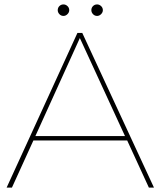

<svg xmlns="http://www.w3.org/2000/svg" viewBox="-20 -848 726 868"><path d="M555 -213H131L34 0H10L330 -699H352L676 0H653ZM545 -233 341 -676 140 -233ZM293 -802Q293 -792 285 -784Q277 -776 267 -776Q256 -776 248.5 -784Q241 -792 241 -802Q241 -813 248.5 -820.5Q256 -828 267 -828Q277 -828 285 -820.5Q293 -813 293 -802ZM445 -802Q445 -792 437 -784Q429 -776 419 -776Q408 -776 400.5 -784Q393 -792 393 -802Q393 -813 400.5 -820.5Q408 -828 419 -828Q429 -828 437 -820.5Q445 -813 445 -802Z"/></svg>

Font: Montserrat-Arabic Thin
Style: Regular
Weight: 250
Designer: Mohamed Gaber
Foundry: Kief Type Foundry
Version: Version 5.008